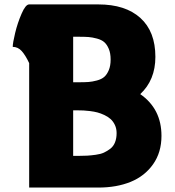

<svg xmlns="http://www.w3.org/2000/svg" viewBox="-20 -845 785 861"><path d="M37.1 -634.8Q37.1 -652.3 47.9 -697Q58.6 -741.7 76.7 -783.4Q94.7 -825.2 110.8 -825.2H420.9Q542.5 -825.2 609.6 -764.4Q676.8 -703.6 676.8 -589.8Q676.8 -486.3 608.9 -422.9Q704.1 -356.9 704.1 -235.8Q704.1 -161.6 666.5 -108.4Q628.9 -55.2 565.9 -29.5Q502.9 -3.9 420.9 -3.9H110.8V-562Q94.2 -597.2 77.4 -616Q60.5 -634.8 37.1 -634.8ZM308.1 -146H332Q355 -146 371.1 -147Q387.2 -147.9 409.2 -150.9Q431.2 -153.8 446 -160.6Q460.9 -167.5 474.9 -178.2Q488.8 -189 495.8 -206.8Q502.9 -224.6 502.9 -248Q502.9 -268.1 495.4 -284.2Q487.8 -300.3 476.3 -310.8Q464.8 -321.3 448.2 -329.1Q431.6 -336.9 416.7 -340.8Q401.9 -344.7 383.8 -346.9Q365.7 -349.1 354.7 -349.6Q343.8 -350.1 332 -350.1H308.1ZM308.1 -476.1H332Q359.4 -476.1 376.5 -477.3Q393.6 -478.5 414.6 -484.1Q435.5 -489.7 447.5 -500.2Q459.5 -510.7 467.8 -530.3Q476.1 -549.8 476.1 -578.1Q476.1 -606.4 467.8 -626Q459.5 -645.5 447.5 -656Q435.5 -666.5 414.6 -672.1Q393.6 -677.7 376.5 -679Q359.4 -680.2 332 -680.2H308.1Z"/></svg>

Font: Hussar Preview
Style: Bold
Weight: 700
Foundry: Cannot Into Space Fonts, PlusOne Fonts
Version: Version 2.29RC2 "Millennial"